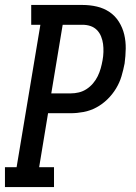

<svg xmlns="http://www.w3.org/2000/svg" viewBox="-27 -755 547 775"><path d="M-7 0V-80H40L136 -655H99V-735H306Q336 -735 364 -728.5Q392 -722 415 -706.5Q438 -691 453 -667Q468 -643 474.5 -615.5Q481 -588 480.5 -558.5Q480 -529 476 -499Q471 -473 463.5 -447.5Q456 -422 441.5 -398Q427 -374 406.5 -354Q386 -334 361.5 -321Q337 -308 310.5 -303Q284 -298 258 -298H167L131 -80H191V0ZM258 -378Q275 -378 291.5 -382Q308 -386 322.5 -395.5Q337 -405 348.5 -418.5Q360 -432 367.5 -447.5Q375 -463 379.5 -479Q384 -495 387 -512Q390 -528 390.5 -545Q391 -562 389 -577.5Q387 -593 381 -608Q375 -623 364 -634Q353 -645 338 -650Q323 -655 306 -655H226L180 -378Z"/></svg>

Font: Iosevka Slab Medium
Style: Italic
Weight: 500
Italic angle: -9°
Monospace: yes
Designer: Belleve Invis
Foundry: Belleve Invis
Version: Version 11.1.0; ttfautohint (v1.8.3)